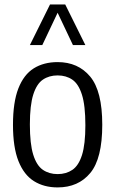

<svg xmlns="http://www.w3.org/2000/svg" viewBox="-20 -828 515 858"><path d="M237.5 9.5Q176.5 9.5 131.8 -18.5Q87 -46.5 62.5 -108Q38 -169.5 38 -270Q38 -371.5 62.2 -433.2Q86.5 -495 131.2 -522.8Q176 -550.5 237.5 -550.5Q329 -550.5 383 -485.8Q437 -421 437 -270.5Q437 -119.5 383.5 -55Q330 9.5 237.5 9.5ZM237.5 -50Q275.5 -50 303.5 -69Q331.5 -88 346.5 -135.5Q361.5 -183 361.5 -268.5Q361.5 -356.5 346.2 -404.8Q331 -453 303.2 -472Q275.5 -491 237.5 -491Q199.5 -491 171.8 -472.2Q144 -453.5 128.8 -405.8Q113.5 -358 113.5 -272Q113.5 -185 128.5 -136.8Q143.5 -88.5 171.5 -69.2Q199.5 -50 237.5 -50ZM113.5 -626.5 203.5 -808H271.5L361.5 -626.5H306L237.5 -771L169 -626.5Z"/></svg>

Font: Encode Sans Condensed
Style: Regular
Weight: 400
Width: 3
Designer: Multiple Designers
Foundry: Impallari Type
Version: Version 3.000; ttfautohint (v1.8.3) -l 8 -r 50 -G 200 -x 14 